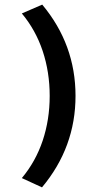

<svg xmlns="http://www.w3.org/2000/svg" viewBox="-20 -726 478 828"><path d="M162.1 -706.1Q305.7 -534.2 305.7 -312.5Q305.7 -90.8 161.1 82L74.2 42Q133.8 -29.3 164.1 -119.6Q194.3 -210 194.3 -312.5Q194.3 -415 164.1 -505.9Q133.8 -596.7 74.2 -668Z"/></svg>

Font: Sudo Variable
Style: Regular
Weight: 400
Monospace: yes
Designer: Jens Kutilek
Foundry: Jens Kutilek
Version: Version 0.040